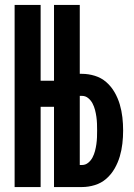

<svg xmlns="http://www.w3.org/2000/svg" viewBox="-20 -755 540 775"><path d="M39 0V-735H144V-429H198V-735H302V-457H311Q337 -457 363 -449Q389 -441 409 -423.5Q429 -406 442.5 -382.5Q456 -359 463.5 -333.5Q471 -308 474 -281.5Q477 -255 477 -228Q477 -202 474 -175.5Q471 -149 463.5 -123.5Q456 -98 442.5 -74.5Q429 -51 409 -33.5Q389 -16 363 -8Q337 0 311 0H198V-324H144V0ZM302 -89H311Q325 -89 336 -98Q347 -107 353.5 -119.5Q360 -132 363.5 -145.5Q367 -159 369 -173Q371 -187 371.5 -200.5Q372 -214 372 -228Q372 -242 371.5 -256Q371 -270 369 -284Q367 -298 363.5 -311.5Q360 -325 353.5 -337.5Q347 -350 336 -359Q325 -368 311 -368H302Z"/></svg>

Font: Iosevka Extrabold
Style: Regular
Weight: 800
Monospace: yes
Designer: Belleve Invis
Foundry: Belleve Invis
Version: Version 32.5.0; ttfautohint (v1.8.4)